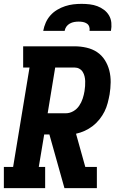

<svg xmlns="http://www.w3.org/2000/svg" viewBox="-21 -975 641 995"><path d="M-1 0V-110H47L132 -625H99V-735H366Q397 -735 427.5 -728Q458 -721 482 -705Q506 -689 522 -664Q538 -639 545.5 -609.5Q553 -580 552.5 -548.5Q552 -517 547 -486Q543 -464 537 -441Q531 -418 520.5 -397Q510 -376 494.5 -356.5Q479 -337 459.5 -322Q440 -307 418 -297Q396 -287 373 -282L421 -110H481V0H313L235 -278H208L180 -110H213V0ZM320 -388Q340 -388 358.5 -398.5Q377 -409 389 -426.5Q401 -444 407.5 -464Q414 -484 417 -503Q419 -516 420 -529Q421 -542 420.5 -555Q420 -568 417 -580Q414 -592 407.5 -602.5Q401 -613 390 -619Q379 -625 366 -625H265L226 -388ZM203 -815Q207 -837 216 -857.5Q225 -878 240 -895Q255 -912 275 -924Q295 -936 316.5 -943Q338 -950 359 -952.5Q380 -955 402 -955Q423 -955 444 -952.5Q465 -950 483.5 -943Q502 -936 518 -924Q534 -912 544 -895Q554 -878 556 -857Q558 -836 554 -815H443Q445 -826 441.5 -836.5Q438 -847 429 -853Q420 -859 409 -861Q398 -863 387 -863Q375 -863 363.5 -861Q352 -859 341 -853Q330 -847 323 -837Q316 -827 314 -815Z"/></svg>

Font: Iosevka Slab XBdEx
Style: Italic
Weight: 800
Width: 7
Italic angle: -9°
Monospace: yes
Designer: Belleve Invis
Foundry: Belleve Invis
Version: Version 11.1.1; ttfautohint (v1.8.3)